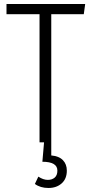

<svg xmlns="http://www.w3.org/2000/svg" viewBox="-20 -705 449 951"><path d="M233.9 64.9Q272.5 68.4 291.7 88.4Q311 108.4 311 140.1Q311 180.7 285.4 203.4Q259.8 226.1 220.2 226.1Q179.7 226.1 152.8 206.1L169.9 169.9Q194.3 186 216.8 186Q237.8 186 251 174.6Q264.2 163.1 264.2 140.1Q264.2 96.2 189.9 96.2L198.2 0H175.8V-634.8H12.2V-685.1H401.9L395 -634.8H233.9Z"/></svg>

Font: Fira Sans Compressed Light
Style: Regular
Weight: 300
Width: 1
Designer: Carrois Corporate & Edenspiekermann AG
Foundry: Carrois Corporate GbR & Edenspiekermann AG
Version: Version 4.203;PS 004.203;hotconv 1.0.88;makeotf.lib2.5.64775